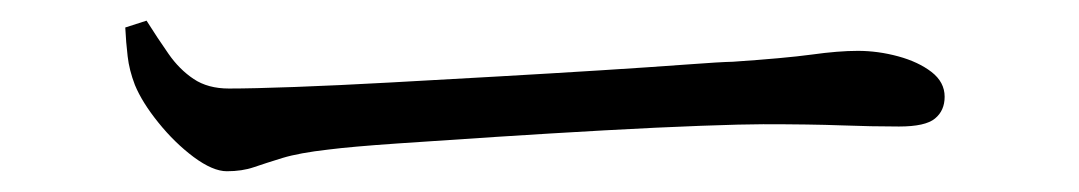

<svg xmlns="http://www.w3.org/2000/svg" viewBox="-20 -443 1040 185"><path d="M121.2 -423.1Q131.9 -406.1 142.4 -391.1Q152.8 -376.1 166.6 -366.9Q180.3 -357.7 200.6 -357.7Q223.3 -357.7 264.2 -359.2Q305.1 -360.7 355.8 -363.5Q406.6 -366.3 459.4 -369.3Q512.2 -372.3 559.7 -375.3Q607.3 -378.3 641 -380.8Q674.6 -383.3 686.1 -383.5Q736.1 -386.9 762 -390.4Q787.8 -394 806.6 -394Q826 -394 845.5 -388.7Q864.9 -383.4 877.5 -373.7Q890.2 -363.9 890.2 -349.8Q890.2 -336.4 880.9 -328.8Q871.7 -321.1 846.2 -321.1Q819.9 -321.1 790.6 -322.2Q761.2 -323.3 715.3 -323.3Q696.6 -323.3 655.6 -321.8Q614.5 -320.3 562.4 -317.4Q510.2 -314.5 457.9 -311.1Q405.5 -307.7 362.1 -304.7Q318.7 -301.7 296.5 -298.9Q268.3 -295.7 252.2 -290.8Q236 -285.8 224.6 -281.9Q213.3 -278 198.6 -278Q185.1 -278 166.6 -291.7Q148.2 -305.5 132.6 -324.9Q117 -344.2 110 -361.1Q104.5 -375.4 103 -388.7Q101.4 -402.1 100.7 -416.5Z"/></svg>

Font: Noto Serif JP
Style: Regular
Weight: 200
Designer: Ryoko NISHIZUKA 西塚涼子 (kana & ideographs); Frank Grießhammer (Latin, Greek & Cyrillic); Wenlong ZHANG 张文龙 (bopomofo); San
Foundry: Adobe
Version: Version 2.001;hotconv 1.1.0;makeotfexe 2.6.0